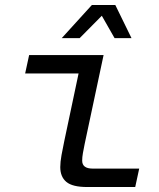

<svg xmlns="http://www.w3.org/2000/svg" viewBox="-20 -751 640 771"><path d="M330 0Q271 0 246.5 -20.5Q222 -41 222 -80Q222 -100 227 -128Q232 -156 238 -184L304 -496L337 -456H81L97 -530H396L320 -173Q316 -153 313 -136.5Q310 -120 310 -106Q310 -90 320.5 -82Q331 -74 352 -74H539L523 0ZM228 -598 349 -731H443L508 -598H440L383 -698H399L300 -598Z"/></svg>

Font: Geist Mono
Style: Italic
Weight: 400
Italic angle: -12°
Monospace: yes
Designer: Basement.studio, Andrés Briganti, Mateo Zaragoza
Foundry: Basement.studio, Vercel, Andrés Briganti, Guido Ferreyra, Mateo Zaragoza
Version: Version 1.500